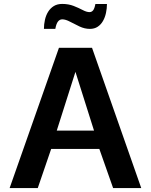

<svg xmlns="http://www.w3.org/2000/svg" viewBox="-20 -953 765 973"><path d="M28.8 0 278.8 -710.9H446.3L695.8 0H553.2L483.4 -198.2H239.3L171.4 0ZM267.6 -291H456.5L362.3 -588.9ZM202.6 -806.6Q202.6 -830.1 207.8 -852.8Q212.9 -875.5 224.1 -893.6Q235.4 -911.6 252.9 -922.4Q270.5 -933.1 295.4 -933.1Q327.1 -933.1 353.3 -922.9Q379.4 -912.6 399.2 -902.1Q418.9 -891.6 433.6 -891.6Q444.3 -891.6 451.7 -900.4Q459 -909.2 463.4 -932.6H522Q522 -910.2 517.1 -887.5Q512.2 -864.7 501.7 -846.4Q491.2 -828.1 474.9 -817.4Q458.5 -806.6 435.5 -806.6Q409.2 -806.6 383.5 -818.6Q357.9 -830.6 335.2 -842.8Q312.5 -855 295.4 -855Q282.7 -855 273.9 -844Q265.1 -833 260.3 -806.6Z"/></svg>

Font: Comme SemiBold
Style: Regular
Weight: 600
Version: Version 1.000;gftools[0.9.27]